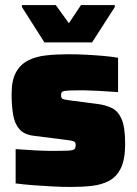

<svg xmlns="http://www.w3.org/2000/svg" viewBox="-20 -733 542 761"><path d="M264 8Q229 8 188.5 6Q148 4 110 1Q72 -2 42 -6V-142Q80 -139 119 -137Q158 -135 181 -135Q230 -135 250.5 -136Q271 -137 275.5 -142.5Q280 -148 280 -159Q280 -168 274 -172Q268 -176 231 -180L112 -195Q75 -200 56.5 -221.5Q38 -243 32 -278.5Q26 -314 26 -361Q26 -415 43.5 -446.5Q61 -478 91.5 -493.5Q122 -509 163 -513.5Q204 -518 250 -518Q286 -518 323.5 -516Q361 -514 394 -511Q427 -508 448 -504V-368Q406 -371 368 -373Q330 -375 314 -375Q270 -375 250.5 -374Q231 -373 226.5 -369Q222 -365 222 -356Q222 -345 227.5 -341.5Q233 -338 265 -334L366 -321Q398 -317 423 -305Q448 -293 462 -261Q476 -229 476 -163Q476 -102 459.5 -67.5Q443 -33 413.5 -17Q384 -1 346 3.5Q308 8 264 8ZM156 -565 67 -705V-713H201L253 -641L301 -713H435V-705L345 -565Z"/></svg>

Font: Saira Black
Style: Regular
Weight: 900
Designer: Hector Gatti with collaboration of the Omnibus-Type team
Foundry: Omnibus-Type
Version: Version 1.100; ttfautohint (v1.8.3)